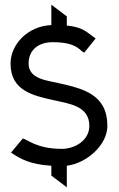

<svg xmlns="http://www.w3.org/2000/svg" viewBox="-20 -697 506 819"><path d="M25 -426C25 -309 122 -289 212 -269C277 -254 361 -245 361 -160C361 -97 298 -62 244 -62C134 -62 96 -104 77 -106L27 -46C68 -19 106 4 199 10V52L265 102V10C351 -1 438 -79 438 -160C438 -295 333 -319 232 -342C182 -354 102 -359 102 -426C102 -487 148 -518 207 -517C316 -517 323 -474 340 -473L388 -533C351 -558 337 -581 265 -588V-627L199 -677V-590C98 -586 25 -507 25 -426Z"/></svg>

Font: Charger Pro
Style: Nar
Weight: 400
Designer: Jasper
Foundry: Cannot Into Space Fonts
Version: Version 1.09